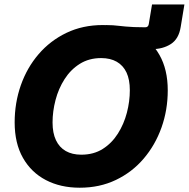

<svg xmlns="http://www.w3.org/2000/svg" viewBox="-20 -853 868 883"><path d="M449.2 -634.3 466.3 -737.8Q484.9 -737.8 499.3 -736.8Q513.7 -735.8 527.6 -734.1Q541.5 -732.4 557.9 -731Q574.2 -729.5 595.9 -728.5Q617.7 -727.5 647.9 -727.5Q661.6 -727.5 664.1 -741.7L679.2 -832.5H828.1L811 -729Q802.2 -673.8 765.6 -650.4Q729 -627 678.7 -627Q652.3 -627 627 -627.9Q601.6 -628.9 574.5 -630.6Q547.4 -632.3 516.6 -633.3Q485.8 -634.3 449.2 -634.3ZM346.7 10.3Q258.3 10.3 190.9 -24.9Q123.5 -60.1 85.4 -127.2Q47.4 -194.3 47.4 -290Q47.4 -379.9 75.7 -460.7Q104 -541.5 157.5 -603.8Q210.9 -666 285.6 -701.9Q360.4 -737.8 452.6 -737.8Q540.5 -737.8 607.7 -702.9Q674.8 -668 713.1 -600.8Q751.5 -533.7 751.5 -437.5Q751.5 -347.2 722.7 -266.4Q693.8 -185.5 640.6 -123.3Q587.4 -61 512.9 -25.4Q438.5 10.3 346.7 10.3ZM354 -141.6Q410.6 -141.6 452.4 -168Q494.1 -194.3 522 -238.3Q549.8 -282.2 563.5 -334.5Q577.1 -386.7 577.1 -438Q577.1 -486.8 561.8 -519.5Q546.4 -552.2 516.8 -569.1Q487.3 -585.9 445.3 -585.9Q389.2 -585.9 346.9 -559.3Q304.7 -532.7 276.9 -489Q249 -445.3 235.4 -393.1Q221.7 -340.8 221.7 -289.6Q221.7 -241.2 237.3 -208.3Q252.9 -175.3 282.5 -158.4Q312 -141.6 354 -141.6Z"/></svg>

Font: Inter 18pt ExtraBold
Style: Italic
Weight: 800
Italic angle: -9.3988°
Designer: Rasmus Andersson
Foundry: rsms
Version: Version 4.001;git-66647c0bb